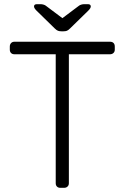

<svg xmlns="http://www.w3.org/2000/svg" viewBox="-20 -900 597 920"><path d="M269 0Q259 0 253 -6Q247 -12 247 -22V-640H49Q39 -640 33 -646Q27 -652 27 -662V-677Q27 -687 33 -693.5Q39 -700 49 -700H507Q518 -700 524 -694Q530 -688 530 -677V-662Q530 -652 523.5 -646Q517 -640 507 -640H310V-22Q310 -12 303.5 -6Q297 0 287 0ZM274 -750Q265 -750 258 -752.5Q251 -755 242 -764L155 -849Q143 -861 143 -869Q143 -880 157 -880H174Q181 -880 188 -878Q195 -876 199 -873L279 -813L359 -873Q363 -876 370 -878Q377 -880 384 -880H401Q415 -880 415 -869Q415 -861 403 -849L316 -764Q307 -755 300.5 -752.5Q294 -750 284 -750Z"/></svg>

Font: Rubik AZ
Style: Regular
Weight: 300
Designer: Hubert and Fischer
Foundry: Hubert & Fischer
Version: Version 2.000